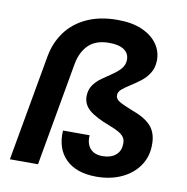

<svg xmlns="http://www.w3.org/2000/svg" viewBox="-82 -811 877 901"><g transform="rotate(10 356.5 -361.0)"><path d="M435 10Q340 10 289.5 -39.5Q239 -89 244 -176H371Q368 -136 388 -113Q408 -90 447 -90Q486 -90 509.5 -109.5Q533 -129 533 -164Q534 -180 527 -192Q520 -204 503 -214.5Q486 -225 457 -236Q387 -262 355.5 -289Q324 -316 325 -357Q326 -387 341.5 -408.5Q357 -430 380.5 -446.5Q404 -463 427 -478.5Q450 -494 465.5 -511.5Q481 -529 482 -553Q483 -585 458 -602Q433 -619 387 -619Q324 -619 289.5 -586Q255 -553 244 -496L156 0H22L112 -506Q124 -573 161.5 -624Q199 -675 261 -703.5Q323 -732 407 -732Q477 -732 525 -710.5Q573 -689 597.5 -653.5Q622 -618 621 -575Q620 -540 604 -515Q588 -490 565 -472.5Q542 -455 519 -440.5Q496 -426 480.5 -413Q465 -400 465 -385Q464 -375 470.5 -366Q477 -357 496.5 -347.5Q516 -338 554 -323Q616 -300 642.5 -266.5Q669 -233 667 -178Q666 -123 636 -80.5Q606 -38 554 -14Q502 10 435 10Z"/></g></svg>

Font: DM Sans 18pt
Style: Bold Italic
Weight: 700
Italic angle: -10°
Designer: Colophon Foundry, Jonny Pinhorn
Foundry: Colophon Foundry
Version: Version 4.004;gftools[0.9.30]